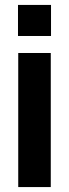

<svg xmlns="http://www.w3.org/2000/svg" viewBox="-20 -759 280 779"><path d="M54 0H186V-544H54ZM53 -613H187V-739H53Z"/></svg>

Font: Ronzino
Style: Bold
Weight: 700
Designer: Nunzio Mazzaferro
Foundry: Collletttivo
Version: Version 1.000;Glyphs 3.3 (3337)